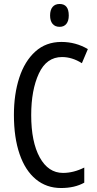

<svg xmlns="http://www.w3.org/2000/svg" viewBox="-20 -936 486 966"><path d="M137 -357Q137 -222 180 -144Q223 -66 297 -66Q350 -66 404 -93V-17Q356 10 287 10Q214 10 160.5 -34Q107 -78 78.5 -161Q50 -244 50 -358Q50 -462 77 -545Q104 -628 157.5 -676.5Q211 -725 289 -725Q361 -725 422 -689L392 -618Q343 -649 292 -649Q214 -649 175.5 -566Q137 -483 137 -357ZM326 -858Q326 -831 314 -816Q302 -801 280 -801Q257 -801 244.5 -816Q232 -831 232 -858Q232 -886 244.5 -901Q257 -916 280 -916Q326 -916 326 -858Z"/></svg>

Font: Noto Sans UI Cond
Style: Regular
Weight: 400
Width: 3
Designer: Monotype Design Team
Foundry: Monotype Imaging Inc.
Version: Version 1.001